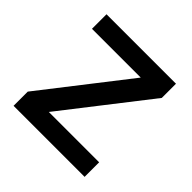

<svg xmlns="http://www.w3.org/2000/svg" viewBox="-143 -650 774 774"><g transform="rotate(45 244.0 -263.0)"><path d="M37 0V-81L319 -443H41V-526H437V-445L155 -83H442V0Z"/></g></svg>

Font: DM Sans 9pt Medium
Style: Regular
Weight: 500
Version: Version 4.004;gftools[0.9.30]